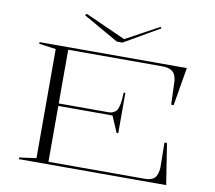

<svg xmlns="http://www.w3.org/2000/svg" viewBox="-95 -1034 1279 1144"><g transform="rotate(10 544.5 -461.5)"><path d="M91 0V-10L193 -24V-684L91 -698V-708H982L943 -477H928L923 -620Q919 -660 898 -676.5Q877 -693 835 -693H267V-368H570Q584 -368 595 -373Q606 -378 613 -385Q623 -395 629.5 -425Q636 -455 637 -499H647V-255H637L595 -353H267V-15H850Q890 -15 908.5 -33Q927 -51 930 -97L928 -248H943L982 0ZM786 -923 792 -915 578 -791H544L330 -913L339 -923L584 -813Z"/></g></svg>

Font: Kalnia Expanded ExtraLight
Style: Regular
Weight: 250
Width: 7
Designer: Frida Medrano
Foundry: Frida Medrano
Version: Version 1.105